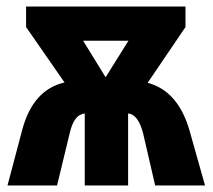

<svg xmlns="http://www.w3.org/2000/svg" viewBox="-20 -569 652 589"><path d="M374 -444 304 -332 235 -444ZM549 -549H60V-486L178 -316Q81 -294 48 -170L3 0H155L194 -161Q207 -218 240 -221V0H373V-221Q404 -218 419 -160L456 0H609L561 -170Q526 -290 433 -315L549 -486Z"/></svg>

Font: Noto Sans Display SemiCondensed Extra
Style: Regular
Weight: 800
Width: 4
Designer: Monotype Design Team
Foundry: Monotype Imaging Inc.
Version: Version 1.900